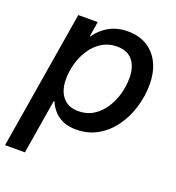

<svg xmlns="http://www.w3.org/2000/svg" viewBox="-147 -645 876 956"><g transform="rotate(20 291.0 -167.0)"><path d="M-13.2 204.1 107.9 -529.3H210.9L197.8 -449.2H200.2Q216.8 -473.6 241.2 -493.9Q265.6 -514.2 297.6 -525.9Q329.6 -537.6 369.1 -537.6Q427.7 -537.6 470.5 -511.7Q513.2 -485.8 536.6 -438Q560.1 -390.1 560.1 -323.7Q560.1 -263.2 542 -203.6Q523.9 -144 489.5 -95.7Q455.1 -47.4 405 -18.6Q355 10.3 291 10.3Q248.5 10.3 219.5 -3.4Q190.4 -17.1 171.9 -38.8Q153.3 -60.5 143.1 -85H139.6L91.8 204.1ZM271 -79.6Q315.9 -79.6 350.1 -101.1Q384.3 -122.6 407.7 -158.2Q431.2 -193.8 442.9 -236.3Q454.6 -278.8 454.6 -321.3Q454.6 -380.9 426.3 -414.6Q397.9 -448.2 344.2 -448.2Q299.8 -448.2 265.1 -427Q230.5 -405.8 207 -370.8Q183.6 -335.9 171.4 -293.7Q159.2 -251.5 159.2 -209Q159.2 -149.4 188 -114.5Q216.8 -79.6 271 -79.6Z"/></g></svg>

Font: Inter 24pt Medium
Style: Italic
Weight: 500
Italic angle: -9.3988°
Designer: Rasmus Andersson
Foundry: rsms
Version: Version 4.001;git-66647c0bb